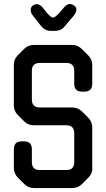

<svg xmlns="http://www.w3.org/2000/svg" viewBox="-20 -941 536 970"><path d="M70 -44 103 -11Q123 9 152 9H345Q374 9 394 -11L426 -43Q448 -65 446 -93V-297Q446 -326 426 -346L394 -378Q374 -398 345 -398H181Q141 -398 141 -438V-583Q141 -623 181 -623H315Q355 -623 355 -583V-518Q355 -478 395 -478H406Q446 -478 446 -518V-612Q446 -641 426 -661L394 -693Q373 -714 345 -714H151Q122 -714 102 -694L70 -662Q49 -641 50 -612V-409Q50 -380 70 -360L102 -328Q122 -308 152 -308H315Q355 -308 355 -268V-122Q355 -82 315 -82H181Q141 -82 141 -122V-187Q141 -227 101 -227H90Q50 -227 50 -187V-93Q50 -64 70 -44ZM188 -809Q208 -785 237 -785H257Q288 -785 306 -807L352 -861Q366 -878 366 -892Q366 -905 354.5 -913Q343 -921 334 -921Q318 -921 303 -903L278 -874Q257 -852 248 -852Q238 -852 218 -875L197 -901Q182 -920 166 -920Q156 -920 145.5 -912.5Q135 -905 135 -891Q135 -876 147 -861Z"/></svg>

Font: WDXL Lubrifont SC
Style: Regular
Weight: 400
Designer: [WDXL Lubrifont] Copyright 2020-2022 (c) NightFurySL2001, Skr-ZERO; [ZCOOL QingKe HuangYou] Copyright 2018-2022 (c) The 
Version: Version 2.001;hotconv 1.1.1;makeotfexe 2.6.0